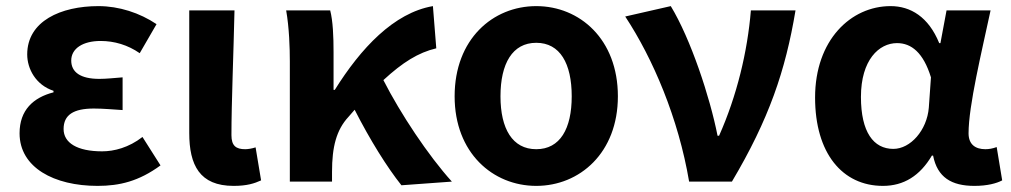

<svg xmlns="http://www.w3.org/2000/svg" viewBox="-20 -594 3306 628"><path d="M299 14C371 14 434 -1 505 -53L446 -146C401 -111 353 -99 314 -99C232 -99 188 -127 188 -172C188 -218 220 -239 287 -239C317 -239 349 -236 381 -234V-341C355 -339 328 -336 305 -336C243 -336 213 -358 213 -396C213 -436 252 -460 309 -460C354 -460 398 -447 437 -420L492 -515C437 -552 369 -574 302 -574C179 -574 69 -525 69 -416C69 -369 97 -316 155 -297V-292C89 -275 44 -234 44 -158C44 -46 157 14 299 14Z M744 14C788 14 812 6 834 -4L816 -112C804 -108 791 -106 782 -106C752 -106 737 -117 737 -152C737 -257 744 -423 747 -560H599V-159C599 -54 633 14 744 14Z M1458 0C1381 -85 1290 -222 1234 -332C1297 -390 1348 -422 1407 -436L1396 -574C1268 -552 1160 -436 1075 -300H1071V-423C1071 -475 1069 -525 1060 -560H916C926 -503 928 -437 928 -393V0H1066V-32C1066 -113 1080 -169 1120 -212L1140 -235C1191 -135 1246 -47 1293 12Z M1734 14C1876 14 2001 -94 2001 -279C2001 -466 1876 -574 1734 -574C1592 -574 1467 -466 1467 -279C1467 -94 1592 14 1734 14ZM1734 -106C1656 -106 1617 -173 1617 -279C1617 -386 1656 -454 1734 -454C1812 -454 1850 -386 1850 -279C1850 -173 1812 -106 1734 -106Z M2234 0H2374C2495 -204 2549 -362 2582 -560H2436C2425 -425 2390 -280 2332 -150H2327C2302 -277 2239 -467 2174 -574L2025 -540C2116 -402 2199 -207 2234 0Z M2868 14C2936 14 2989 -19 3028 -85H3032C3046 -14 3092 14 3167 14C3209 14 3239 6 3258 -4L3240 -113C3227 -108 3214 -106 3203 -106C3171 -106 3148 -121 3148 -158C3148 -248 3191 -425 3220 -560H3076L3056 -453H3052C3017 -539 2958 -574 2893 -574C2763 -574 2646 -463 2646 -275C2646 -93 2735 14 2868 14ZM2902 -107C2837 -107 2796 -162 2796 -277C2796 -398 2855 -453 2914 -453C2961 -453 3000 -422 3025 -341L3018 -242C3012 -168 2958 -107 2902 -107Z"/></svg>

Font: Noto Sans Mono CJK JP Bold
Style: Regular
Weight: 700
Designer: Ryoko NISHIZUKA (kana & ideographs); Paul D. Hunt (Latin, Greek & Cyrillic); Wenlong ZHANG (bopomofo); Sandoll Communica
Foundry: Adobe Systems Incorporated
Version: Version 1.004;PS 1.004;hotconv 1.0.82;makeotf.lib2.5.63406